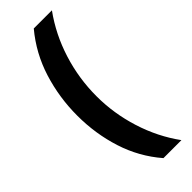

<svg xmlns="http://www.w3.org/2000/svg" viewBox="-287 -734 913 913"><g transform="rotate(-45 169.5 -278.0)"><path d="M40 -274Q40 -396 75.5 -509.5Q111 -623 187 -714H309Q241 -620 205.5 -507Q170 -394 170 -275Q170 -159 205.5 -46.5Q241 66 308 158H187Q111 70 75.5 -41.5Q40 -153 40 -274Z"/></g></svg>

Font: Noto Sans Hanifi Rohingya
Style: Regular
Weight: 400
Designer: Monotype Design Team and DaltonMaag
Foundry: Google LLC
Version: Version 2.101